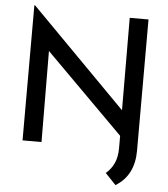

<svg xmlns="http://www.w3.org/2000/svg" viewBox="-61 -803 929 1059"><g transform="rotate(5 403.0 -273.5)"><path d="M717 25 158 -534 188 -523 191 0H86V-748H90L642 -189L618 -196L616 -725H720V1ZM720 -40V2Q720 69 695 119Q670 169 618 201L559 139Q588 115 604 80Q620 45 620 -2V-132Z"/></g></svg>

Font: Reem Kufi Fun
Style: Regular
Weight: 400
Designer: Khaled Hosny
Version: Version 1.005